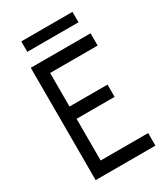

<svg xmlns="http://www.w3.org/2000/svg" viewBox="-215 -987 949 1085"><g transform="rotate(-30 260.0 -444.5)"><path d="M469 -733H79V0H469V-82H159V-354H407V-434H159V-653H469ZM107 -821H441V-889H107Z"/></g></svg>

Font: Kreadon Medium
Style: Regular
Weight: 500
Designer: kohakuno
Foundry: StudioGnu
Version: Version 1.000;Glyphs 3.1.2 (3151)